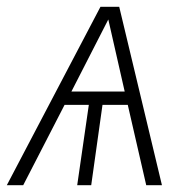

<svg xmlns="http://www.w3.org/2000/svg" viewBox="-40 -542 549 562"><path d="M388 0 334 -235H260L227 0H186L220 -235H149L28 0H-20L254 -522H309L434 0ZM169 -274H325L277 -485Z"/></svg>

Font: Fira Sans ExtraLight
Style: Italic
Weight: 275
Italic angle: -8°
Designer: Carrois Corporate & Edenspiekermann AG
Foundry: Carrois Corporate GbR & Edenspiekermann AG
Version: Version 4.203